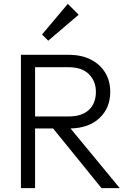

<svg xmlns="http://www.w3.org/2000/svg" viewBox="-20 -971 673 991"><path d="M88 0V-688H335Q401 -688 449 -663.5Q497 -639 523 -596Q549 -553 549 -497Q549 -414 494 -362Q439 -310 344 -308L598 0H504L254 -308H161V0ZM335 -624H161V-370H335Q403 -370 439 -404Q475 -438 475 -497Q475 -552 439 -588Q403 -624 335 -624ZM229 -761 197 -793 330 -951 386 -895Z"/></svg>

Font: Outfit Light
Style: Regular
Weight: 300
Designer: Rodrigo Fuenzalida
Foundry: fragTYPE
Version: Version 1.100; ttfautohint (v1.8.4.7-5d5b)